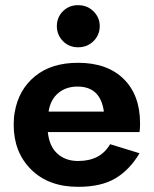

<svg xmlns="http://www.w3.org/2000/svg" viewBox="-20 -713 595 743"><path d="M382 -281Q369 -378 280 -378Q235 -378 205 -352.5Q175 -327 168 -281ZM165 -202Q171 -146 202.5 -118Q234 -90 282 -90Q369 -90 406 -155L520 -120Q482 -56 427 -23Q372 10 282 10Q168 10 100.5 -57Q33 -124 33 -230Q33 -258 37 -279Q52 -366 115.5 -418Q179 -470 282 -470Q395 -470 458.5 -407.5Q522 -345 522 -236Q522 -216 520 -202ZM282 -693Q318 -693 342 -669Q366 -645 366 -612Q366 -578 342 -554Q318 -530 282 -530Q247 -530 223.5 -554Q200 -578 200 -612Q200 -646 223.5 -669.5Q247 -693 282 -693Z"/></svg>

Font: Renner*
Style: Semi
Weight: 600
Version: Version 003.000 ; ttfautohint (v0.97) -l 8 -r 50 -G 200 -x 1